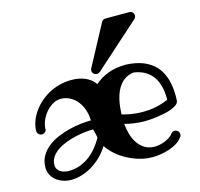

<svg xmlns="http://www.w3.org/2000/svg" viewBox="-114 -900 1100 1054"><g transform="rotate(-15 436.0 -372.5)"><path d="M786.1 -257.8V-266.1Q786.1 -302.7 778.3 -334Q770.5 -365.2 753.7 -389.4Q736.8 -413.6 710.4 -429.2Q684.1 -444.8 647 -450.2Q621.1 -447.3 602.1 -436Q583 -424.8 569.6 -408.4Q556.2 -392.1 547.4 -371.6Q538.6 -351.1 533.4 -329.3Q528.3 -307.6 526.1 -285.9Q523.9 -264.2 522.9 -245.1Q530.8 -242.7 542.7 -239.7Q554.7 -236.8 569.8 -234.1Q585 -231.4 602.8 -229.7Q620.6 -228 640.1 -228Q681.6 -228 718 -235.8Q754.4 -243.7 786.1 -257.8ZM362.8 -155.8Q361.3 -164.1 359.4 -173.1Q357.4 -182.1 355.5 -189.5Q353.5 -198.2 351.1 -206.1Q331.5 -206.1 304.9 -203.1Q278.3 -200.2 250 -193.8Q221.7 -187.5 193.8 -177Q166 -166.5 144 -151.6Q122.1 -136.7 108.6 -116.7Q95.2 -96.7 95.2 -70.8Q95.2 -57.1 101.8 -47.4Q108.4 -37.6 118.4 -31.5Q128.4 -25.4 140.6 -22.7Q152.8 -20 164.1 -20Q198.7 -20 228.5 -31.2Q258.3 -42.5 283 -61Q307.6 -79.6 327.4 -104.2Q347.2 -128.9 362.8 -155.8ZM382.8 -103Q365.7 -74.7 341.6 -50.3Q317.4 -25.9 288.6 -7.8Q259.8 10.3 228 20.5Q196.3 30.8 165 30.8Q141.6 30.8 119.6 23.7Q97.7 16.6 80.8 3.4Q64 -9.8 54 -28.6Q43.9 -47.4 43.9 -70.8Q43.9 -107.4 59.8 -135.3Q75.7 -163.1 101.6 -183.8Q127.4 -204.6 160.4 -218.5Q193.4 -232.4 227.5 -241Q261.7 -249.5 293.9 -253.2Q326.2 -256.8 351.1 -256.8H352.1Q351.6 -287.6 342.3 -315.9Q333 -344.2 315.9 -366.2Q298.8 -388.2 274.7 -401.1Q250.5 -414.1 221.2 -414.1Q198.2 -414.1 176.3 -401.1Q154.3 -388.2 137.2 -368.2Q120.1 -348.1 109.6 -323.2Q99.1 -298.3 99.1 -274.9Q99.1 -265.1 91.1 -258.5Q83 -252 73.2 -252Q62.5 -252 54.7 -260Q46.9 -268.1 46.9 -277.8Q46.9 -301.3 55.2 -326.9Q63.5 -352.5 79.3 -377.2Q95.2 -401.9 117.9 -423.8Q140.6 -445.8 169.7 -462.6Q198.7 -479.5 233.4 -489.3Q268.1 -499 307.1 -499Q349.1 -499 383.8 -484.1Q418.5 -469.2 438 -439.9Q471.7 -470.2 516.4 -486.6Q561 -502.9 616.2 -502.9Q673.8 -500.5 715.6 -483.4Q757.3 -466.3 784.2 -436Q811 -405.8 824 -363Q836.9 -320.3 836.9 -267.1Q836.9 -254.9 836.4 -247.8Q835.9 -240.7 835.9 -238.8Q834.5 -226.1 822.3 -216.8Q810.1 -207.5 791.5 -200.4Q772.9 -193.4 750.7 -188.7Q728.5 -184.1 707 -181.2Q685.5 -178.2 667.5 -177Q649.4 -175.8 639.2 -175.8Q603.5 -175.8 573.5 -180.7Q543.5 -185.5 523.9 -190.9Q526.4 -160.6 534.9 -131.3Q543.5 -102.1 559.1 -78.9Q574.7 -55.7 598.1 -41.3Q621.6 -26.9 654.8 -26.9Q667 -26.9 682.6 -30Q698.2 -33.2 713.4 -39.3Q728.5 -45.4 741.2 -54Q753.9 -62.5 761.2 -73.2Q769.5 -83 780.8 -83Q791.5 -83 799.3 -75Q807.1 -66.9 807.1 -57.1Q807.1 -46.9 800.8 -41Q789.1 -22.9 768.1 -10.3Q747.1 2.4 722.7 10.5Q698.2 18.6 673.3 22.2Q648.4 25.9 627.9 25.9Q591.3 25.9 554.9 15.6Q518.6 5.4 485.8 -12.2Q453.1 -29.8 426.5 -53.2Q399.9 -76.7 382.8 -103ZM734.9 -751.5Q734.9 -738.8 725.6 -731.4L467.8 -500.5Q460.4 -494.6 450.7 -494.6Q439.5 -494.6 432.1 -502.2Q424.8 -509.8 424.8 -519.5Q424.8 -526.4 427.7 -531.7L551.8 -763.7Q559.6 -776.4 574.7 -776.4H709Q720.2 -776.4 727.5 -768.8Q734.9 -761.2 734.9 -751.5Z"/></g></svg>

Font: Ribeye
Style: Regular
Weight: 400
Designer: Astigmatic (AOETI)
Foundry: Astigmatic (AOETI)
Version: Version 1.000